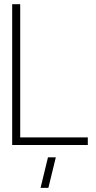

<svg xmlns="http://www.w3.org/2000/svg" viewBox="-20 -704 466 932"><path d="M176.8 208 212.9 59.6H251L214.8 208ZM39.1 0V-683.6H78.1V-37.1H406.2V0Z"/></svg>

Font: Post No Bills Jaffna Light
Style: Regular
Weight: 300
Designer: Kosala Senevirathne, Siva Puranthara, Lasantha Premarathna, Tharique Azeez
Foundry: Mooniak
Version: Version 1.220 ; ttfautohint (v1.6)